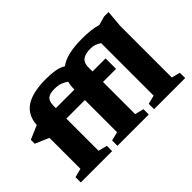

<svg xmlns="http://www.w3.org/2000/svg" viewBox="-119 -1081 1418 1418"><g transform="rotate(-45 590.0 -372.5)"><path d="M386 0H59V-55.5L128 -73V-396.5L20.5 -443V-483.5L128.5 -530Q135 -628.5 205.8 -675.8Q276.5 -723 419 -723Q471 -723 510.8 -716Q550.5 -709 583 -690Q655 -745 814 -745Q866.5 -745 905.8 -740.5Q945 -736 978 -725.5L1047 -745H1093.5L1082 -612V-73L1149 -55.5V0H824V-55.5L892.5 -73V-621Q876 -633.5 854.8 -641.2Q833.5 -649 806 -649Q753 -649 726.2 -628.5Q699.5 -608 699.5 -563V-518.5H836V-409H699.5V-73L768.5 -55.5V0H441.5V-55.5L510.5 -73V-409H317V-73L386 -55.5ZM317 -544.5V-518.5H510.5Q510.5 -559 519 -591.5Q500 -607 473 -616.8Q446 -626.5 408.5 -626.5Q359.5 -626.5 338.2 -607.8Q317 -589 317 -544.5Z"/></g></svg>

Font: Newsreader 6pt
Style: Bold
Weight: 700
Designer: Hugues Gentile
Foundry: Production Type
Version: Version 1.003; ttfautohint (v1.8.3)